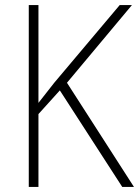

<svg xmlns="http://www.w3.org/2000/svg" viewBox="-20 -734 546 754"><path d="M506 0H460L215 -379L131 -286V0H93V-714H131V-330Q143 -345 158.5 -365Q174 -385 193 -409L450 -714H498L243 -409Z"/></svg>

Font: Noto Sans Gujarati SemiCondensed ExtraLight
Style: Regular
Weight: 200
Width: 4
Designer: Jelle Bosma - Monotype Design Team, Universal Thirst
Foundry: Monotype Imaging Inc.
Version: Version 2.106; ttfautohint (v1.8.4.7-5d5b)